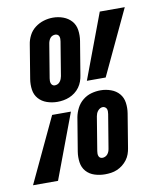

<svg xmlns="http://www.w3.org/2000/svg" viewBox="-109 -811 728 885"><g transform="rotate(-10 254.5 -368.5)"><path d="M153 -359Q128 -359 104.5 -367Q81 -375 65.5 -392.5Q50 -410 46.5 -434.5Q43 -459 47 -484L73 -642Q76 -663 86.5 -683.5Q97 -704 115.5 -718Q134 -732 155.5 -738.5Q177 -745 199 -745Q224 -745 247 -736.5Q270 -728 285.5 -710.5Q301 -693 304.5 -668Q308 -643 304 -618L278 -461Q276 -447 271 -433Q266 -419 257 -406.5Q248 -394 235.5 -384.5Q223 -375 209.5 -369.5Q196 -364 181.5 -361.5Q167 -359 153 -359ZM303 -431 417 -735H534L391 -431ZM154 -436Q161 -436 167.5 -439Q174 -442 178.5 -448Q183 -454 185.5 -460.5Q188 -467 189 -473L215 -631Q216 -637 216 -643Q216 -649 214 -654.5Q212 -660 207 -663Q202 -666 196 -666Q189 -666 182.5 -663Q176 -660 172 -654.5Q168 -649 165.5 -642.5Q163 -636 162 -629L136 -472Q135 -466 135 -460Q135 -454 137 -448.5Q139 -443 143.5 -439.5Q148 -436 154 -436ZM311 8Q286 8 262.5 0.5Q239 -7 223.5 -24.5Q208 -42 204.5 -67Q201 -92 205 -117L231 -274Q235 -295 245.5 -315.5Q256 -336 274 -350.5Q292 -365 313.5 -371Q335 -377 357 -377Q382 -377 405.5 -368.5Q429 -360 444 -342.5Q459 -325 462.5 -300.5Q466 -276 462 -251L436 -93Q434 -79 429 -65Q424 -51 415 -39Q406 -27 394 -17.5Q382 -8 368 -2Q354 4 339.5 6Q325 8 311 8ZM-25 0 118 -304H206L92 0ZM313 -69Q319 -69 325.5 -72Q332 -75 336.5 -80.5Q341 -86 343.5 -92.5Q346 -99 347 -106L373 -263Q374 -269 374 -275.5Q374 -282 372 -287Q370 -292 365 -295.5Q360 -299 354 -299Q347 -299 341 -295.5Q335 -292 330.5 -286.5Q326 -281 323.5 -274.5Q321 -268 320 -262L294 -104Q293 -98 293 -92Q293 -86 295 -80.5Q297 -75 301.5 -72Q306 -69 313 -69Z"/></g></svg>

Font: Iosevka Slab Extrabold Oblique
Style: Regular
Weight: 800
Italic angle: -9°
Monospace: yes
Designer: Belleve Invis
Foundry: Belleve Invis
Version: Version 11.1.1; ttfautohint (v1.8.3)